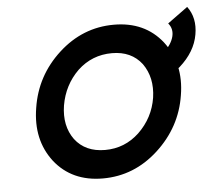

<svg xmlns="http://www.w3.org/2000/svg" viewBox="-45 -600 738 661"><g transform="rotate(-5 324.0 -269.5)"><path d="M511 -392 518 -316Q551 -322 581 -347Q635 -395 645 -454Q655 -511 625 -551L555 -500Q572 -480 565 -453Q558 -427 533 -404Q528 -399 522.5 -396.5Q517 -394 511 -392ZM353 -415Q420 -415 456 -368Q491 -319 481 -250Q470 -181 419 -132Q369 -85 301 -85Q233 -85 197 -132Q162 -180 173 -250Q185 -320 234 -368Q284 -415 353 -415ZM368 -512Q260 -512 177 -436Q94 -360 77 -250Q59 -141 118 -64Q178 12 285 12Q393 12 476 -64Q560 -141 577 -250Q595 -358 535 -436Q475 -512 368 -512Z"/></g></svg>

Font: Unageo
Style: Medium-Italic
Weight: 500
Designer: Richard Sepsi
Foundry: Richard Sepsi
Version: Version 2.000